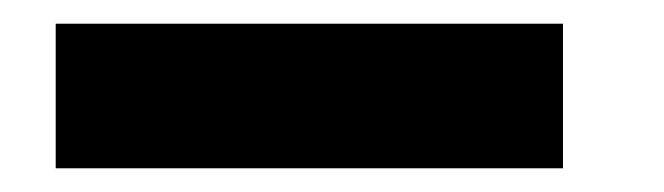

<svg xmlns="http://www.w3.org/2000/svg" viewBox="-20 -35 560 162"><path d="M27 -15V107H455V-15Z"/></svg>

Font: TitilliumText22L
Style: 999 wt
Weight: 900
Designer: Campivisivi
Foundry: Campivisivi
Version: 1.000